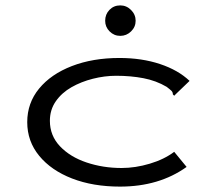

<svg xmlns="http://www.w3.org/2000/svg" viewBox="-20 -681 790 712"><path d="M425 11Q325 11 247.5 -19Q170 -49 125.5 -103Q81 -157 81 -228Q81 -299 125 -352.5Q169 -406 246.5 -436Q324 -466 423 -466Q506 -466 573.5 -443.5Q641 -421 683 -381L633 -333L626 -326L621 -331Q621 -339 616 -344Q611 -349 598 -359Q559 -382 512 -391Q465 -400 411 -400Q368 -400 324.5 -389Q281 -378 245 -357.5Q209 -337 187 -305.5Q165 -274 165 -233Q165 -178 202.5 -138.5Q240 -99 301 -78.5Q362 -58 431 -58Q482 -58 535.5 -74Q589 -90 626 -118L672 -62Q570 11 425 11ZM426 -548Q403 -548 386.5 -564.5Q370 -581 370 -604Q370 -628 386 -644.5Q402 -661 426 -661Q449 -661 466 -644Q483 -627 483 -604Q483 -581 466 -564.5Q449 -548 426 -548Z"/></svg>

Font: Inconsolata ExtraExpanded
Style: Regular
Weight: 400
Width: 8
Monospace: yes
Designer: Raph Levien, Cyreal, Brenton Simpson
Foundry: Raph Levien, Cyreal, Google
Version: Version 3.000; ttfautohint (v1.8.2.53-6de2)